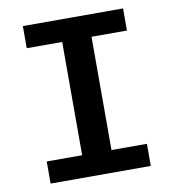

<svg xmlns="http://www.w3.org/2000/svg" viewBox="-79 -768 758 838"><g transform="rotate(-10 300.0 -349.0)"><path d="M522 0V-98H365V-600H522V-698H78V-600H235V-98H78V0Z"/></g></svg>

Font: IBM Mono SemiBold
Style: Regular
Weight: 600
Monospace: yes
Designer: Mike Abbink, Paul van der Laan, Pieter van Rosmalen
Foundry: Bold Monday
Version: Version 2.3